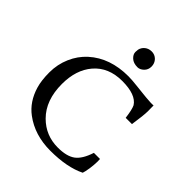

<svg xmlns="http://www.w3.org/2000/svg" viewBox="-260 -1171 1355 1355"><g transform="rotate(45 417.0 -494.0)"><path d="M752 -199.7Q752.9 -189.9 752.9 -175Q752.9 -160.2 751.2 -140.9Q749.5 -121.6 747.1 -103.5Q740.7 -62.5 734.4 -44.9Q629.9 7.3 462.9 7.3Q306.6 7.3 196.3 -75.2Q115.7 -135.3 83.5 -243.7Q66.9 -299.3 66.9 -379.2Q66.9 -459 97.7 -530Q128.4 -601.1 183.6 -650.9Q298.3 -754.4 481.4 -754.4Q515.6 -754.4 570.8 -748Q626 -741.7 643.1 -740.2L676.3 -736.8Q713.9 -733.4 725.6 -733.4H741.2Q744.6 -733.4 752 -734.4Q752.9 -722.7 752.9 -679.2Q752.9 -635.7 737.3 -533.2H674.8Q665.5 -606.9 651.4 -635.3Q610.8 -700.2 474.1 -700.2Q337.4 -700.2 260.7 -610.4Q187.5 -524.9 187.5 -384.3Q187.5 -221.7 279.3 -129.9Q363.3 -45.9 484.4 -45.9Q571.8 -45.9 617.2 -79.1Q663.1 -112.8 690.9 -199.7ZM417.5 -972.7Q440.4 -994.6 473.6 -994.6Q505.4 -994.6 526.9 -972.7Q548.3 -950.2 548.3 -917.5Q548.3 -886.2 526.9 -865.2Q504.9 -844.2 481 -844.2Q440.4 -844.2 417.5 -865.2Q394.5 -886.2 394.5 -910.2Q394.5 -934.1 400.6 -948.2Q406.7 -962.4 417.5 -972.7Z"/></g></svg>

Font: HeadlandOne
Style: Regular
Weight: 400
Designer: Gary Lonergan
Foundry: Sorkin Type Co.
Version: Version 1.002